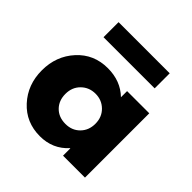

<svg xmlns="http://www.w3.org/2000/svg" viewBox="-200 -911 1083 1083"><g transform="rotate(45 341.5 -369.5)"><path d="M137 -754H545V-634H137ZM278 15Q380 15 446 -58H448V0H623V-513H446V-464Q380 -528 278 -528Q167 -528 95 -449Q23 -370 23 -256Q23 -142 95 -63.5Q167 15 278 15ZM331 -377Q381 -377 415.5 -343Q450 -309 450 -256Q450 -204 416.5 -170Q383 -136 331 -136Q277 -136 244 -169.5Q211 -203 211 -256Q211 -309 245.5 -343Q280 -377 331 -377Z"/></g></svg>

Font: Hussar
Style: BoldWeb
Weight: 700
Foundry: Cannot Into Space Fonts
Version: Version 2.00